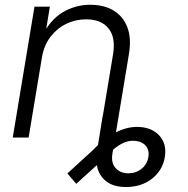

<svg xmlns="http://www.w3.org/2000/svg" viewBox="-20 -563 769 786"><path d="M496.1 202.6Q447.3 202.6 418.7 182.1Q390.1 161.6 380.1 128.7Q370.1 95.7 376.5 59.1L400.4 -88.9H465.8L440.4 64.9Q433.6 104 453.4 125.2Q473.1 146.5 505.4 146.5Q536.6 146.5 559.6 127.9Q582.5 109.4 587.4 80.1Q592.3 52.7 577.1 34.4Q562 16.1 532.7 13.7Q512.7 11.7 493.2 18.8Q473.6 25.9 453.1 41.5Q432.6 57.1 409.7 83L292 189.5L255.9 147L357.4 54.2Q405.8 3.4 451.9 -20Q498 -43.5 540.5 -43.5Q598.6 -43.5 631.1 -9.3Q663.6 24.9 654.8 80.1Q645.5 134.8 602.1 168.7Q558.6 202.6 496.1 202.6ZM151.9 -329.1 97.2 0H32.2L121.1 -535.6H184.1L163.6 -410.2L150.9 -412.1Q184.6 -481.4 236.6 -512.5Q288.6 -543.5 349.6 -543.5Q405.3 -543.5 444.6 -520Q483.9 -496.6 501.2 -451.7Q518.6 -406.7 507.8 -341.8L451.2 0H386.2L442.9 -341.3Q454.1 -409.7 424.1 -446.8Q394 -483.9 332.5 -483.9Q289.1 -483.9 251 -465.3Q212.9 -446.8 186.5 -412.1Q160.2 -377.4 151.9 -329.1Z"/></svg>

Font: Inter 20pt Light
Style: Italic
Weight: 300
Italic angle: -9.3988°
Version: Version 4.001;git-66647c0bb